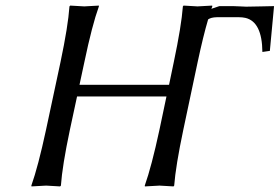

<svg xmlns="http://www.w3.org/2000/svg" viewBox="-20 -668 1006 691"><path d="M769.5 -646H818.4Q826.7 -646 843.8 -645Q859.4 -644 865.7 -644Q885.7 -644 920.4 -645Q951.2 -646 966.3 -646L951.2 -484.9L924.3 -481Q923.3 -588.9 863.8 -603.5Q852.5 -606 840.8 -606H759.8Q739.3 -605.5 729 -598.1Q711.4 -538.6 691.4 -444.8L639.6 -200.2Q612.3 -70.8 606.9 0L604.5 2.9Q602.5 2.9 554.2 0L501.5 2.9L501 0Q525.4 -68.8 553.7 -200.2L579.1 -320.8H257.3L231.4 -200.2Q204.1 -70.8 199.2 0L196.3 2.9Q194.3 2.9 146 0L93.3 2.9L92.8 0Q117.2 -68.8 145.5 -200.2L197.8 -444.8Q225.1 -574.2 230 -645L232.9 -647.9Q234.9 -647.9 283.2 -645L335.9 -647.9V-645Q311.5 -577.6 283.7 -444.8L266.1 -362.8H588.4L605.5 -444.8Q632.8 -574.2 638.2 -645L640.6 -647.9Q642.6 -647.9 690.9 -645L743.7 -647.9L744.1 -645Q743.2 -642.6 740.7 -636.2Z"/></svg>

Font: Linux Biolinum Capitals O
Style: Italic Samll Caps
Weight: 400
Italic angle: -12°
Designer: Philipp H. Poll
Foundry: Philipp H. Poll
Version: Version 0.6.2